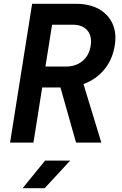

<svg xmlns="http://www.w3.org/2000/svg" viewBox="-20 -750 640 1010"><path d="M33 0 149 -730H379Q451 -730 500 -702.5Q549 -675 571.5 -626.5Q594 -578 584 -513Q573 -439 529.5 -385.5Q486 -332 419 -308L513 0H380L298 -290H202L156 0ZM219 -400H327Q379 -400 414 -429Q449 -458 457 -509Q465 -560 439.5 -590Q414 -620 362 -620H254ZM99 240 217 95H349L215 240Z"/></svg>

Font: JetBrains Mono NL
Style: Bold Italic
Weight: 700
Italic angle: -9°
Designer: Philipp Nurullin, Konstantin Bulenkov
Foundry: JetBrains
Version: Version 2.304; ttfautohint (v1.8.4.7-5d5b)